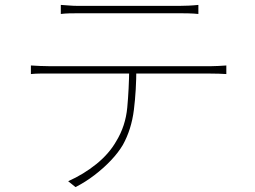

<svg xmlns="http://www.w3.org/2000/svg" viewBox="-20 -733 1040 783"><path d="M228 -713Q247 -712 263 -710.5Q279 -709 302 -709Q318 -709 359 -709Q400 -709 453 -709Q506 -709 559 -709Q612 -709 653 -709Q694 -709 710 -709Q727 -709 749 -710Q771 -711 789 -713V-676Q770 -678 748.5 -678.5Q727 -679 710 -679Q694 -679 653.5 -679Q613 -679 560 -679Q507 -679 454 -679Q401 -679 360 -679Q319 -679 304 -679Q280 -679 262 -678.5Q244 -678 228 -676ZM106 -466Q125 -465 143 -464Q161 -463 184 -463Q195 -463 233.5 -463Q272 -463 328 -463Q384 -463 448.5 -463Q513 -463 577.5 -463Q642 -463 697.5 -463Q753 -463 790.5 -463Q828 -463 838 -463Q854 -463 870.5 -464Q887 -465 903 -466V-431Q889 -432 871.5 -432.5Q854 -433 838 -433Q828 -433 790.5 -433Q753 -433 697.5 -433Q642 -433 577.5 -433Q513 -433 448.5 -433Q384 -433 328 -433Q272 -433 233.5 -433Q195 -433 184 -433Q161 -433 143.5 -433Q126 -433 106 -431ZM536 -455Q536 -365 526 -285Q516 -205 481 -142Q462 -110 432 -78.5Q402 -47 365.5 -19Q329 9 288 30L258 6Q321 -22 373 -64Q425 -106 454 -157Q492 -219 499 -294.5Q506 -370 507 -455Z"/></svg>

Font: Noto Sans KR Thin
Style: Regular
Weight: 100
Designer: Ryoko NISHIZUKA 西塚涼子 (kana, bopomofo & ideographs); Paul D. Hunt (Latin, Greek & Cyrillic); Sandoll Communications 산돌커뮤니
Foundry: Adobe
Version: Version 2.004-H2;hotconv 1.0.118;makeotfexe 2.5.65603